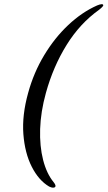

<svg xmlns="http://www.w3.org/2000/svg" viewBox="-20 -759 503 897"><path d="M111.5 -325Q137.5 -420 186.5 -501.2Q235.5 -582.5 299 -642.2Q362.5 -702 433.5 -733.5Q460.5 -744.5 462.5 -735Q463.5 -729.5 442.5 -713Q353.5 -649.5 291 -548.8Q228.5 -448 194.5 -325Q170 -236.5 167.5 -156Q165 -75.5 181.5 -11.5Q198 52.5 230.5 92Q243 108 238 114Q230.5 122.5 209.5 112.5Q161 84 128.5 20.2Q96 -43.5 89.2 -132.2Q82.5 -221 111.5 -325Z"/></svg>

Font: Fraunces 72pt S000
Style: Italic
Weight: 400
Italic angle: -16°
Version: Version 1.000; ttfautohint (v1.8.3)